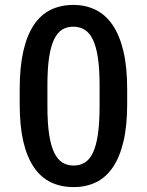

<svg xmlns="http://www.w3.org/2000/svg" viewBox="-20 -741 590 771"><path d="M490.7 -323.2Q490.7 -235.8 475.8 -172.9Q460.9 -109.9 433.1 -69.1Q405.3 -28.3 365.5 -9Q325.7 10.3 275.9 10.3Q224.6 10.3 184.3 -9Q144 -28.3 116.2 -69.1Q88.4 -109.9 73.7 -172.6Q59.1 -235.4 59.1 -322.8V-383.3Q59.1 -471.7 73.7 -535.6Q88.4 -599.6 116 -640.9Q143.6 -682.1 183.6 -701.7Q223.6 -721.2 274.9 -721.2Q324.2 -721.2 364.3 -701.4Q404.3 -681.6 432.4 -640.4Q460.4 -599.1 475.6 -535.4Q490.7 -471.7 490.7 -383.3ZM379.9 -398.9Q379.9 -464.8 373 -509.8Q366.2 -554.7 352.8 -582.3Q339.4 -609.9 319.6 -621.8Q299.8 -633.8 274.4 -633.8Q248.5 -633.8 229.2 -621.8Q210 -609.9 196.8 -582Q183.6 -554.2 177 -509.3Q170.4 -464.4 170.4 -398.9V-314.9Q170.4 -247.6 177.2 -201.9Q184.1 -156.2 197.5 -128.4Q210.9 -100.6 230.5 -88.4Q250 -76.2 275.9 -76.2Q301.3 -76.2 320.8 -88.4Q340.3 -100.6 353.5 -128.7Q366.7 -156.7 373.3 -202.6Q379.9 -248.5 379.9 -315.4Z"/></svg>

Font: Ufes Sans Medium
Style: Regular
Weight: 500
Designer: Ricardo Esteves & Filipe Motta
Foundry: ProDesignUfes - Ricardo Esteves, Filipe Motta (This is a derivative work, based on Roboto family, by Christian Robertson
Version: Version 2.0